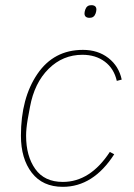

<svg xmlns="http://www.w3.org/2000/svg" viewBox="-20 -711 519 743"><path d="M327 -642Q307 -642 307 -659Q307 -665 310 -674Q316 -691 333 -691Q353 -691 353 -674Q353 -668 350 -659Q344 -642 327 -642ZM223 12Q145 12 103 -42.5Q61 -97 61 -186Q61 -331 124.5 -424.5Q188 -518 301 -518Q359 -518 399.5 -486.5Q440 -455 451 -403L432 -398Q421 -446 385.5 -472.5Q350 -499 299 -499Q223 -499 168 -444.5Q113 -390 96 -297L87 -248Q81 -212 81 -186Q81 -107 116.5 -57Q152 -7 223 -7Q329 -7 405 -123L422 -114Q341 12 223 12Z"/></svg>

Font: IBM Plex Sans Thin
Style: Italic
Weight: 100
Italic angle: -11.31°
Designer: Mike Abbink, Paul van der Laan, Pieter van Rosmalen
Foundry: Bold Monday
Version: Version 3.0